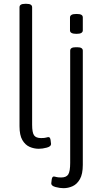

<svg xmlns="http://www.w3.org/2000/svg" viewBox="-20 -772 535 1004"><path d="M183 6Q158 6 135 -4Q112 -14 97 -39.5Q82 -65 82 -112V-734Q82 -752 111 -752H119Q148 -752 148 -734V-120Q148 -79 158 -64.5Q168 -50 195 -50Q213 -50 221 -52.5Q229 -55 234 -55Q242 -55 244.5 -40Q247 -25 247 -19Q247 -6 224.5 0Q202 6 183 6ZM312 212Q293 212 270.5 206Q248 200 248 187Q248 181 250.5 166Q253 151 261 151Q266 151 274 153.5Q282 156 300 156Q327 156 337 140Q347 124 347 80V-507Q347 -525 376 -525H384Q413 -525 413 -507V90Q413 138 398 164.5Q383 191 360 201.5Q337 212 312 212ZM380 -595Q346 -595 346 -613V-681Q346 -689 353.5 -694Q361 -699 380 -699Q398 -699 405.5 -694.5Q413 -690 413 -681V-613Q413 -605 405.5 -600Q398 -595 380 -595Z"/></svg>

Font: Asap Condensed Light
Style: Regular
Weight: 300
Width: 3
Designer: Pablo Cosgaya
Foundry: Omnibus-Type
Version: Version 3.001; ttfautohint (v1.8.4.7-5d5b)